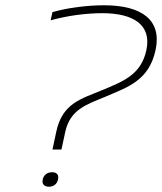

<svg xmlns="http://www.w3.org/2000/svg" viewBox="-20 -699 614 728"><path d="M142 -19V-18C138 -1 148 9 166 9C183 9 196 -1 200 -18V-19C204 -36 195 -46 178 -46C158 -46 146 -35 142 -19ZM172 -622C237 -640 307 -649 368 -649C490 -649 555 -602 535 -509C515 -414 443 -389 367 -357C288 -324 216 -308 193 -198L179 -132H213L227 -197C245 -284 309 -303 379 -332C462 -368 545 -392 570 -510C594 -623 518 -679 374 -679C314 -679 237 -670 179 -653Z"/></svg>

Font: LT Wave Text Thin Italic
Style: Regular
Weight: 100
Designer: Daniel Lyons
Version: Version 2.5 (Glyphs App)